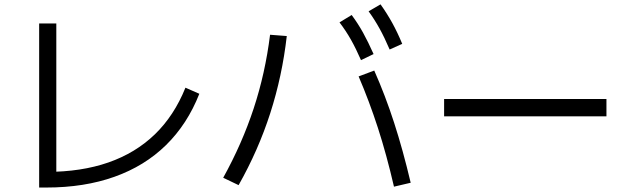

<svg xmlns="http://www.w3.org/2000/svg" viewBox="-20 -838 2852 864"><path d="M156.2 -732.4H233.4V-12.7L189.5 -64.5Q345.7 -64.5 467.8 -106.9Q589.8 -149.4 676.8 -233.4Q763.7 -317.4 814.5 -443.4L877 -416Q823.2 -279.3 727.1 -185.1Q630.9 -90.8 495.1 -42.5Q359.4 5.9 188.5 5.9H156.2Z M1593.8 -494.1 1664.1 -520.5Q1713.9 -408.2 1753.4 -286.1Q1793 -164.1 1828.1 -15.6L1752.9 2Q1719.7 -141.6 1680.7 -262.2Q1641.6 -382.8 1593.8 -494.1ZM1195.3 -681.6 1270.5 -675.8Q1250 -496.1 1196.3 -329.1Q1142.6 -162.1 1053.7 -4.9L984.4 -38.1Q1069.3 -191.4 1121.6 -350.1Q1173.8 -508.8 1195.3 -681.6ZM1507.8 -737.3 1562.5 -770.5Q1590.8 -732.4 1613.8 -690.9Q1636.7 -649.4 1661.1 -594.7L1604.5 -567.4Q1582 -619.1 1559.1 -659.7Q1536.1 -700.2 1507.8 -737.3ZM1638.7 -787.1 1692.4 -818.4Q1721.7 -777.3 1745.1 -734.9Q1768.6 -692.4 1790 -640.6L1733.4 -615.2Q1710 -669.9 1687.5 -710.4Q1665 -751 1638.7 -787.1Z M1978.5 -392.6H2709V-314.5H1978.5Z"/></svg>

Font: Pretendard JP Variable
Style: Regular
Weight: 400
Designer: Base glyphs from Inter by Rasmus Andersson; Hangul glyphs from Noto Sans CJK(Source Han Sans) by Jang Soo-young and Kang
Foundry: Kil Hyung-jin
Version: Version 1.307;Glyphs 3.2 (3192)